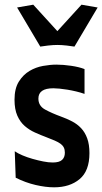

<svg xmlns="http://www.w3.org/2000/svg" viewBox="-20 -788 437 820"><path d="M205 -94Q233 -94 245 -105Q257 -116 257 -136Q257 -149 252.5 -158Q248 -167 238.5 -174Q229 -181 214 -187.5Q199 -194 178 -202Q154 -211 129.5 -222Q105 -233 85.5 -250Q66 -267 54 -294Q42 -321 42 -362Q42 -410 60.5 -439.5Q79 -469 106 -485Q133 -501 164 -506.5Q195 -512 221 -512Q250 -512 284 -507Q318 -502 341 -493V-387Q324 -393 305 -397.5Q286 -402 268 -405Q250 -408 234 -409.5Q218 -411 208 -411Q144 -411 144 -367Q144 -336 172 -320.5Q200 -305 241 -290Q266 -281 288 -269.5Q310 -258 326.5 -240.5Q343 -223 352.5 -197Q362 -171 362 -134Q362 -58 320 -23Q278 12 211 12Q175 12 132 2Q89 -8 47 -29L43 -142Q56 -133 76 -124.5Q96 -116 119 -109.5Q142 -103 164.5 -98.5Q187 -94 205 -94ZM53 -756 122 -768 225 -655 328 -768 397 -756 298 -589Q287 -591 265 -593.5Q243 -596 225 -596Q207 -596 185 -593.5Q163 -591 152 -589Z"/></svg>

Font: Cantora One
Style: Regular
Weight: 400
Designer: Pablo Impallari, Rodrigo Fuenzalida
Foundry: Pablo Impallari
Version: Version 1.002; ttfautohint (v0.8) -G 200 -r 50